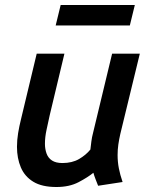

<svg xmlns="http://www.w3.org/2000/svg" viewBox="-20 -737 600 769"><path d="M206 12Q148 12 113.5 -9Q79 -30 63.5 -66.5Q48 -103 48 -149Q48 -176 52.5 -203.5Q57 -231 64 -259L127 -522H238L179 -275Q173 -247 166.5 -217.5Q160 -188 160 -161Q160 -140 166.5 -122Q173 -104 188.5 -94Q204 -84 230 -84Q269 -84 296.5 -100Q324 -116 342 -138Q344 -155 346 -171Q348 -187 353 -206L429 -522H540L462 -201Q457 -179 454 -158.5Q451 -138 451 -116Q451 -89 456 -63Q461 -37 471 -8L373 7Q369 -3 363 -18.5Q357 -34 354 -45Q332 -27 295 -7.5Q258 12 206 12ZM203 -635 223 -717H520L500 -635Z"/></svg>

Font: Ubuntu Sans Mono Medium
Style: Italic
Weight: 500
Italic angle: -13.5°
Monospace: yes
Designer: Dalton Maag Ltd
Foundry: Dalton Maag Ltd
Version: Version 1.006